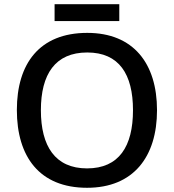

<svg xmlns="http://www.w3.org/2000/svg" viewBox="-20 -881 825 911"><path d="M546 -861H239V-781H546ZM725 -358C725 -580 613 -725 394 -725C167 -725 60 -579 60 -359C60 -138 167 10 393 10C613 10 725 -137 725 -358ZM174 -358C174 -529 242 -632 394 -632C545 -632 611 -529 611 -358C611 -187 545 -82 393 -82C242 -82 174 -187 174 -358Z"/></svg>

Font: Noto Sans Devanagari UI Medium
Style: Regular
Weight: 500
Designer: Jelle Bosma - Monotype Design Team
Foundry: Monotype Imaging Inc.
Version: Version 2.004